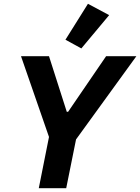

<svg xmlns="http://www.w3.org/2000/svg" viewBox="-20 -995 741 1015"><path d="M557 -915 445 -975 326 -785 410 -739ZM330 0 382 -258 701 -698H541L340 -404H333L239 -698H91L239 -271L185 0Z"/></svg>

Font: LVC Sans
Style: Bold Italic
Weight: 700
Italic angle: -11.31°
Designer: Mike Abbink, Paul van der Laan, Pieter van Rosmalen
Foundry: Bold Monday
Version: Version 3.0